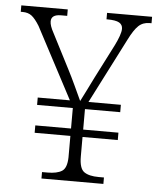

<svg xmlns="http://www.w3.org/2000/svg" viewBox="-52 -759 662 803"><g transform="rotate(5 279.5 -357.0)"><path d="M152 0V-27H175Q215 -27 235.5 -40Q256 -53 257 -98V-188H107V-219H257V-305H107V-336H242L84 -635Q66 -664 51 -675.5Q36 -687 13 -687H5V-714H200V-687H174Q133 -687 133 -658Q133 -640 149 -611L224 -465Q240 -434 256 -399.5Q272 -365 285 -337Q292 -351 306.5 -379.5Q321 -408 336 -439L409 -582Q420 -604 426.5 -622.5Q433 -641 433 -653Q433 -670 418.5 -678.5Q404 -687 368 -687H365V-714H554V-687H546Q518 -687 499.5 -669.5Q481 -652 460 -610L320 -336H456V-305H308V-219H456V-188H308V-106Q308 -56 328.5 -41.5Q349 -27 390 -27H412V0Z"/></g></svg>

Font: Noto Serif Tibetan ExtraLight
Style: Regular
Weight: 200
Designer: Monotype Design Team
Foundry: Monotype Imaging Inc.
Version: Version 2.103; ttfautohint (v1.8.4.7-5d5b)